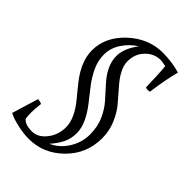

<svg xmlns="http://www.w3.org/2000/svg" viewBox="-273 -846 1174 1174"><g transform="rotate(45 313.5 -259.5)"><path d="M416 -736Q496 -736 567 -715Q545 -631 529 -512Q521 -509 511 -509Q501 -509 493 -513Q493 -534 490 -604.5Q487 -675 484 -688Q449 -695 439 -695Q383 -695 341.5 -652.5Q300 -610 300 -545Q300 -479 379 -392Q412 -355 445 -315.5Q478 -276 501 -220.5Q524 -165 524 -103Q524 30 430 123.5Q336 217 208 217Q162 217 106 204Q50 191 25 176L77 5Q97 5 111 13Q105 67 105 90.5Q105 114 108 141Q127 171 191 171Q241 171 280.5 121.5Q320 72 320 4Q320 -71 242 -165Q209 -204 177 -245Q99 -345 99 -439Q99 -556 196.5 -646Q294 -736 416 -736ZM319 149Q381 121 418 61Q455 1 455 -67Q455 -135 431.5 -187Q408 -239 375 -276.5Q342 -314 309 -350Q229 -436 229 -520Q229 -586 285 -660Q233 -627 201 -577.5Q169 -528 169 -474Q169 -420 192 -371Q215 -322 247.5 -280Q280 -238 313 -196.5Q346 -155 369 -108.5Q392 -62 392 -15.5Q392 31 374 69Q356 107 319 149Z"/></g></svg>

Font: Rosarivo
Style: Italic
Weight: 400
Version: Version 1.003